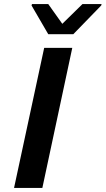

<svg xmlns="http://www.w3.org/2000/svg" viewBox="-20 -923 519 943"><path d="M49 0 197 -688H335L188 0ZM217 -755 135 -896 137 -903H217L286 -806L385 -903H479L477 -896L340 -755Z"/></svg>

Font: Saira Expanded SemiBold
Style: Italic
Weight: 600
Width: 7
Italic angle: -12°
Designer: Hector Gatti with collaboration of the Omnibus-Type team
Foundry: Omnibus-Type
Version: Version 1.101